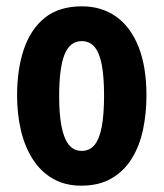

<svg xmlns="http://www.w3.org/2000/svg" viewBox="-20 -577 517 607"><path d="M443 -275Q443 -218 432 -166.5Q421 -115 396.5 -75.5Q372 -36 332.5 -13Q293 10 237 10Q185 10 146.5 -12.5Q108 -35 83 -74.5Q58 -114 46 -165.5Q34 -217 34 -275Q34 -358 55.5 -421.5Q77 -485 122 -521Q167 -557 239 -557Q301 -557 347 -524.5Q393 -492 418 -429Q443 -366 443 -275ZM167 -273Q167 -216 174.5 -177.5Q182 -139 197.5 -119.5Q213 -100 238 -100Q264 -100 279.5 -119.5Q295 -139 302 -178Q309 -217 309 -275Q309 -333 302 -371Q295 -409 279.5 -428Q264 -447 238 -447Q201 -447 184 -404.5Q167 -362 167 -273Z"/></svg>

Font: Noto Sans Display ExtraCondensed
Style: Bold
Weight: 700
Width: 2
Designer: Monotype Design Team
Foundry: Monotype Imaging Inc.
Version: Version 2.003